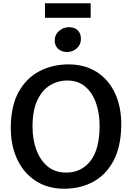

<svg xmlns="http://www.w3.org/2000/svg" viewBox="-20 -1144 806 1172"><path d="M380.5 8Q275.5 10 199.5 -38.8Q123.5 -87.5 83.5 -175Q43.5 -262.5 46 -376.5Q48.5 -502.5 95.2 -585.2Q142 -668 220 -709Q298 -750 395 -751Q495.5 -752 569.2 -705.5Q643 -659 682.8 -573.2Q722.5 -487.5 720 -372Q717.5 -246.5 673 -162.8Q628.5 -79 552.8 -36.5Q477 6 380.5 8ZM383.5 -90.5Q477 -90.5 532.5 -162Q588 -233.5 588 -377Q588 -453 566 -515.5Q544 -578 500.2 -615.2Q456.5 -652.5 391.5 -652.5Q333.5 -652.5 285.2 -623.2Q237 -594 207.8 -531.8Q178.5 -469.5 178.5 -370Q178.5 -294.5 201.5 -230.8Q224.5 -167 270 -128.8Q315.5 -90.5 383.5 -90.5ZM389 -826.5Q357.5 -826.5 335.8 -845.2Q314 -864 314 -898Q314 -932 340.2 -955Q366.5 -978 400 -978Q437 -978 455.5 -958.2Q474 -938.5 474 -907Q474 -871.5 449 -849Q424 -826.5 389 -826.5ZM254.5 -1035.5V-1124H533.5V-1035.5Z"/></svg>

Font: Merriweather Sans Medium
Style: Regular
Weight: 500
Designer: Eben Sorkin
Foundry: Eben Sorkin
Version: Version 2.001